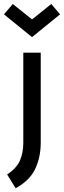

<svg xmlns="http://www.w3.org/2000/svg" viewBox="-29 -787 326 979"><path d="M50.8 172.9 7.3 102.5Q55.7 70.8 72.8 31.2Q89.8 -8.3 89.8 -60.1V-518.6H178.7V-60.1Q178.7 15.1 150.4 74.5Q122.1 133.8 50.8 172.9ZM134.3 -597.7 -8.8 -713.9 36.1 -766.6 134.3 -688 232.4 -766.6 277.3 -713.9Z"/></svg>

Font: Voltaire
Style: Regular
Weight: 400
Designer: Yvonne Schüttler, Eben Sorkin, Emma Marichal
Foundry: Sorkin Type Co.
Version: Version 1.010; ttfautohint (v1.8.4.7-5d5b)